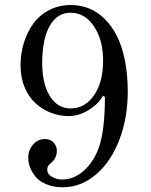

<svg xmlns="http://www.w3.org/2000/svg" viewBox="-20 -747 614 780"><path d="M63.5 -481.9Q63.5 -529.3 76.9 -572.8Q90.3 -616.2 115.2 -650.9Q140.1 -685.5 179.9 -706.1Q219.7 -726.6 268.6 -726.6Q307.6 -726.6 342 -712.6Q376.5 -698.7 405.3 -670.2Q434.1 -641.6 455.1 -600.3Q476.1 -559.1 487.5 -501.5Q499 -443.8 499 -375Q499 -268.1 464.8 -179Q430.7 -89.8 369.9 -38.1Q309.1 13.7 235.4 13.7Q197.8 13.7 169.2 2Q140.6 -9.8 125.2 -28.3Q109.9 -46.9 102.3 -66.4Q94.7 -85.9 94.7 -105.5Q94.7 -136.7 114 -159.4Q133.3 -182.1 163.1 -182.1Q185.1 -182.1 198 -167.5Q210.9 -152.8 210.9 -135.7Q210.9 -105 189 -86.4Q179.2 -78.6 175.5 -72.8Q171.9 -66.9 171.9 -57.1Q171.9 -40 190.9 -28.8Q210 -17.6 231 -17.6Q281.2 -17.6 321.5 -54.4Q361.8 -91.3 381.8 -148.4Q406.2 -217.3 406.2 -353.5L397.5 -357.4Q381.3 -325.7 341.1 -300.5Q300.8 -275.4 259.3 -275.4Q222.7 -275.4 188.2 -288.3Q153.8 -301.3 125.7 -326.2Q97.7 -351.1 80.6 -391.4Q63.5 -431.6 63.5 -481.9ZM151.4 -491.2Q151.4 -407.2 182.4 -356.9Q213.4 -306.6 266.6 -306.6Q325.7 -306.6 362.3 -360.4Q398.9 -414.1 398.9 -499.5Q398.9 -584.5 361.8 -639.9Q324.7 -695.3 266.6 -695.3Q212.4 -695.3 181.9 -641.6Q151.4 -587.9 151.4 -491.2Z"/></svg>

Font: Theano Modern
Style: Regular
Weight: 400
Designer: Alexey Kryukov
Version: Version 2.00